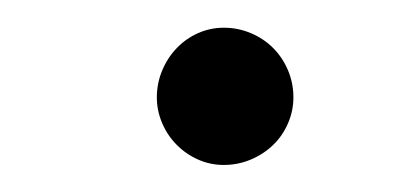

<svg xmlns="http://www.w3.org/2000/svg" viewBox="-20 -368 306 142"><path d="M96 -296Q96 -306.5 100 -316Q104 -325.5 110.8 -332.5Q117.5 -339.5 126.5 -343.5Q135.5 -347.5 145.5 -347.5Q156 -347.5 165.5 -343.5Q175 -339.5 182 -332.5Q189 -325.5 193 -316Q197 -306.5 197 -296Q197 -286 193 -276.8Q189 -267.5 182 -260.8Q175 -254 165.5 -250Q156 -246 145.5 -246Q135.5 -246 126.5 -250Q117.5 -254 110.8 -260.8Q104 -267.5 100 -276.8Q96 -286 96 -296Z"/></svg>

Font: Lato Light
Style: Italic
Weight: 300
Italic angle: -7°
Designer: Lukasz Dziedzic
Foundry: Lukasz Dziedzic
Version: Version 1.104; Western+Polish opensource